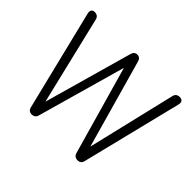

<svg xmlns="http://www.w3.org/2000/svg" viewBox="-152 -924 1148 1148"><g transform="rotate(45 422.0 -350.0)"><path d="M228 0Q200 0 194 -29L38 -664Q34 -681 40.5 -690.5Q47 -700 61 -700Q92 -700 98 -671L232 -112L390 -672Q397 -700 422 -700Q447 -700 454 -672L612 -112L745 -671Q751 -700 781 -700Q797 -700 804 -690.5Q811 -681 807 -664L650 -29Q644 0 616 0Q587 0 580 -28L421 -587L263 -28Q256 0 228 0Z"/></g></svg>

Font: Shin Retro Maru Gothic Regular
Style: Regular
Weight: 400
Designer: Iose
Foundry: Typographish
Version: Version 1.002